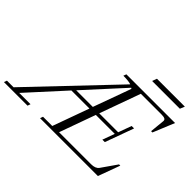

<svg xmlns="http://www.w3.org/2000/svg" viewBox="-218 -1090 1383 1383"><g transform="rotate(45 474.0 -398.0)"><path d="M682.6 -760.3 695.8 -796.4H980L965.3 -760.3ZM-66.4 0 -58.6 -22.5H8.8L588.4 -631.8Q563.5 -640.6 509.3 -640.6L517.6 -663.1H1013.7L946.3 -499.5H933.1L944.3 -613.3Q945.3 -626 935.3 -631.8Q925.3 -637.7 898.9 -637.7H690.4L578.1 -326.2H771L807.6 -426.8H832.5L752.9 -208H728L761.7 -300.8H568.8L469.7 -25.4H795.4Q839.8 -25.4 857.4 -49.8L939 -167H951.7L890.6 0H301.3L309.1 -22.5H403.3L503.9 -300.8H319.8L66.4 -22.5H181.6L173.8 0ZM617.2 -614.3Q616.2 -615.2 614 -616.9Q611.8 -618.7 610.8 -619.6L343.3 -326.2H512.7Z"/></g></svg>

Font: Elstob Light
Style: Italic
Weight: 300
Italic angle: -20°
Designer: Peter S. Baker
Version: Version 1.015